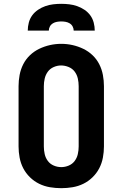

<svg xmlns="http://www.w3.org/2000/svg" viewBox="-20 -975 640 1003"><path d="M300 8Q270 8 240.5 3Q211 -2 184.5 -15Q158 -28 136.5 -49Q115 -70 101.5 -96Q88 -122 82.5 -151.5Q77 -181 77 -210V-525Q77 -554 82.5 -583.5Q88 -613 101.5 -639.5Q115 -666 136.5 -686.5Q158 -707 185 -720Q212 -733 241 -739.5Q270 -746 300 -746Q330 -746 359 -739.5Q388 -733 415 -720Q442 -707 463.5 -686.5Q485 -666 498.5 -639.5Q512 -613 517.5 -583.5Q523 -554 523 -525V-210Q523 -181 517.5 -151.5Q512 -122 498.5 -96Q485 -70 463.5 -49Q442 -28 415.5 -15Q389 -2 359.5 3Q330 8 300 8ZM300 -102Q320 -102 339 -110Q358 -118 370 -134Q382 -150 386.5 -170Q391 -190 391 -210V-525Q391 -545 386.5 -565Q382 -585 370 -601Q358 -617 338.5 -625Q319 -633 299 -633Q279 -633 260 -624.5Q241 -616 229.5 -600Q218 -584 213.5 -564.5Q209 -545 209 -525V-210Q209 -190 213.5 -170Q218 -150 230 -134Q242 -118 261 -110Q280 -102 300 -102ZM125 -815Q125 -836 130.5 -857Q136 -878 148.5 -895Q161 -912 179 -924Q197 -936 217 -943Q237 -950 258 -952.5Q279 -955 300 -955Q321 -955 342 -952.5Q363 -950 383 -943Q403 -936 421 -924Q439 -912 451.5 -895Q464 -878 469.5 -857Q475 -836 475 -815H365Q365 -826 359.5 -836.5Q354 -847 344 -853Q334 -859 322.5 -861Q311 -863 300 -863Q289 -863 277.5 -861Q266 -859 256 -853Q246 -847 240.5 -836.5Q235 -826 235 -815Z"/></svg>

Font: Iosevka Slab XBdEx
Style: Regular
Weight: 800
Width: 7
Monospace: yes
Designer: Belleve Invis
Foundry: Belleve Invis
Version: Version 11.1.0; ttfautohint (v1.8.3)